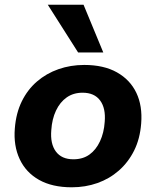

<svg xmlns="http://www.w3.org/2000/svg" viewBox="-20 -785 663 816"><path d="M285 11Q202 11 146 -20.5Q90 -52 63.5 -109Q37 -166 43 -239Q48 -304 72.5 -354Q97 -404 137 -438.5Q177 -473 228.5 -491Q280 -509 338 -509Q421 -509 477 -477.5Q533 -446 559.5 -390.5Q586 -335 580 -260Q575 -195 550 -145Q525 -95 485 -60Q445 -25 394 -7Q343 11 285 11ZM292 -108Q332 -108 360 -128Q388 -148 405 -184.5Q422 -221 425 -267Q430 -325 405.5 -358Q381 -391 331 -391Q292 -391 263.5 -371Q235 -351 218 -315Q201 -279 198 -232Q193 -174 217.5 -141Q242 -108 292 -108ZM312 -562 183 -765H335L419 -562Z"/></svg>

Font: Nunito Sans 9pt ExtraBold
Style: Italic
Weight: 800
Italic angle: -9°
Version: Version 3.101;gftools[0.9.27]